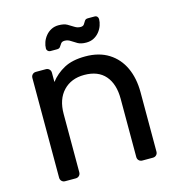

<svg xmlns="http://www.w3.org/2000/svg" viewBox="-105 -791 816 882"><g transform="rotate(-15 303.0 -350.0)"><path d="M97 0Q87 0 80.5 -6.5Q74 -13 74 -23V-497Q74 -507 80.5 -513.5Q87 -520 97 -520H144Q154 -520 160.5 -513.5Q167 -507 167 -497V-453Q193 -487 232.5 -508.5Q272 -530 334 -530Q399 -530 444.5 -501.5Q490 -473 513.5 -422.5Q537 -372 537 -305V-23Q537 -13 530.5 -6.5Q524 0 514 0H464Q454 0 447.5 -6.5Q441 -13 441 -23V-300Q441 -370 407 -409.5Q373 -449 307 -449Q245 -449 207.5 -409.5Q170 -370 170 -300V-23Q170 -13 163.5 -6.5Q157 0 147 0ZM356 -590Q331 -590 316 -598.5Q301 -607 288.5 -615.5Q276 -624 261 -624Q249 -624 243.5 -617Q238 -610 233.5 -602.5Q229 -595 218 -595H186Q179 -595 174 -600Q169 -605 169 -611Q169 -626 174.5 -641.5Q180 -657 191 -670.5Q202 -684 217.5 -692Q233 -700 252 -700Q278 -700 293 -691.5Q308 -683 321 -674.5Q334 -666 349 -666Q361 -666 366 -673.5Q371 -681 375.5 -688.5Q380 -696 391 -696H423Q431 -696 435.5 -691Q440 -686 440 -679Q440 -665 434.5 -649Q429 -633 418 -619.5Q407 -606 391.5 -598Q376 -590 356 -590Z"/></g></svg>

Font: RubikRegular
Style: Regular
Weight: 400
Designer: Hubert and Fischer
Foundry: Hubert and Fischer
Version: Version 2.300;gftools[0.9.30]